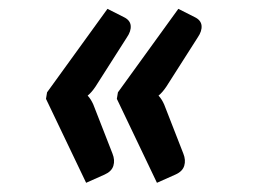

<svg xmlns="http://www.w3.org/2000/svg" viewBox="-20 -468 579 430"><path d="M83 -246.6 85.4 -261.2 220.7 -448.2 257.3 -429.7Q271.5 -422.9 272.7 -410.6Q273.9 -398.4 264.2 -384.3L193.8 -273.9Q184.6 -260.3 176.3 -253.9Q183.6 -246.1 189 -233.9L231.9 -124Q237.8 -109.4 233.9 -96.7Q230 -84 214.4 -77.1L172.9 -58.6ZM241.7 -246.6 244.1 -261.2 379.4 -448.2 416 -429.7Q430.2 -422.9 431.4 -410.6Q432.6 -398.4 422.9 -384.3L352.5 -273.9Q343.3 -260.3 335 -253.9Q342.3 -246.1 347.7 -233.9L390.6 -124Q396.5 -109.4 392.6 -96.7Q388.7 -84 373 -77.1L331.5 -58.6Z"/></svg>

Font: Carlito
Style: Bold Italic
Weight: 700
Italic angle: -7°
Designer: Lukasz Dziedzic
Foundry: tyPoland Lukasz Dziedzic
Version: Version 1.104